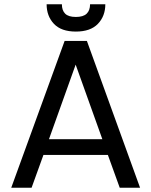

<svg xmlns="http://www.w3.org/2000/svg" viewBox="-20 -886 714 906"><path d="M489 -155H185L129 0H33L285 -693H390L641 0H545ZM337 -581 211 -229H463ZM272 -866Q272 -837 287.5 -821.5Q303 -806 338 -806Q373 -806 389 -821.5Q405 -837 405 -866H477Q477 -810 442 -773.5Q407 -737 338 -737Q269 -737 234.5 -773.5Q200 -810 200 -866Z"/></svg>

Font: Poppins
Style: Regular
Weight: 400
Designer: Ninad Kale (Devanagari), Jonny Pinhorn (Latin)
Foundry: Indian Type Foundry
Version: Version 3.002 2017